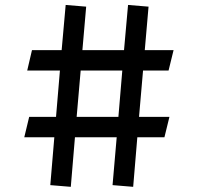

<svg xmlns="http://www.w3.org/2000/svg" viewBox="-20 -741 791 768"><path d="M197.3 -191.9H77.1L96.7 -273.4H204.1L219.7 -459H88.9L107.9 -540.5H226.6L242.7 -721.2L324.7 -714.4L309.6 -540.5H476.1L492.2 -721.2L574.2 -714.4L559.1 -540.5H674.3L654.3 -459H552.2L536.1 -273.4H657.7L637.7 -191.9H529.3L512.7 6.3L430.2 -0.5L446.8 -191.9H279.8L263.2 6.3L181.2 -0.5ZM453.6 -273.4 469.2 -459H302.7L286.6 -273.4Z"/></svg>

Font: Metamorphous
Style: Regular
Weight: 400
Designer: James Grieshaber
Foundry: James Grieshaber
Version: Version 1.001